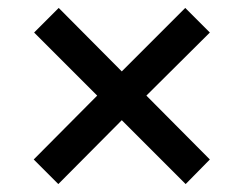

<svg xmlns="http://www.w3.org/2000/svg" viewBox="-20 -464 614 484"><path d="M127 0 287 -161 448 0 509 -62 349 -223 509 -382 447 -444 287 -284 128 -444 66 -382 225 -223 65 -62Z"/></svg>

Font: Plus Jakarta Sans Medium
Style: Regular
Weight: 500
Designer: Gumpita Rahayu
Foundry: Tokotype
Version: Version 2.004; ttfautohint (v1.8.3)